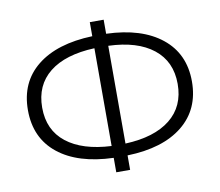

<svg xmlns="http://www.w3.org/2000/svg" viewBox="-81 -821 1079 942"><g transform="rotate(-10 458.5 -350.0)"><path d="M493 -48V24H424V-48Q247 -54 148.5 -133Q50 -212 50 -351Q50 -490 148.5 -569Q247 -648 424 -654V-724H493V-654Q669 -648 768 -568.5Q867 -489 867 -351Q867 -212 768.5 -132.5Q670 -53 493 -48ZM796 -351Q796 -463 716.5 -526Q637 -589 493 -594V-107Q638 -113 717 -176Q796 -239 796 -351ZM424 -107V-594Q278 -588 199.5 -525.5Q121 -463 121 -351Q121 -239 200.5 -176.5Q280 -114 424 -107Z"/></g></svg>

Font: Montserrat-Regular
Style: Regular
Weight: 400
Version: Version 7.200